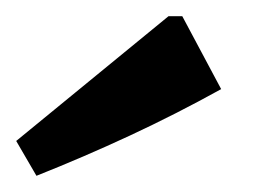

<svg xmlns="http://www.w3.org/2000/svg" viewBox="-20 -772 331 237"><path d="M25 -555 0 -598 188 -752H205L253 -662Q197 -631 140 -604.5Q83 -578 25 -555Z"/></svg>

Font: Piazzolla 24pt
Style: Bold
Weight: 700
Designer: Juan Pablo del Peral
Foundry: Huerta Tipografica
Version: Version 2.005